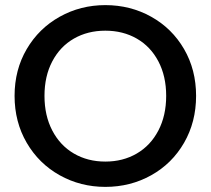

<svg xmlns="http://www.w3.org/2000/svg" viewBox="-20 -724 824 751"><path d="M392 7Q295 7 213.5 -38.5Q132 -84 84.5 -165.5Q37 -247 37 -349Q37 -451 84.5 -532Q132 -613 213.5 -658.5Q295 -704 392 -704Q490 -704 571.5 -658.5Q653 -613 700 -532Q747 -451 747 -349Q747 -247 700 -165.5Q653 -84 571.5 -38.5Q490 7 392 7ZM392 -92Q461 -92 515 -123.5Q569 -155 599.5 -213.5Q630 -272 630 -349Q630 -426 599.5 -484Q569 -542 515 -573Q461 -604 392 -604Q323 -604 269 -573Q215 -542 184.5 -484Q154 -426 154 -349Q154 -272 184.5 -213.5Q215 -155 269 -123.5Q323 -92 392 -92Z"/></svg>

Font: A Bank Premium Med
Style: Regular
Weight: 500
Designer: Ninad Kale (Devanagari), Jonny Pinhorn (Latin), Htun Naung (Myanmar)
Foundry: Indian Type Foundry
Version: 4.004